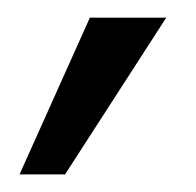

<svg xmlns="http://www.w3.org/2000/svg" viewBox="-20 -786 220 216"><path d="M53.2 -589.8H2L81.1 -766.1H167Z"/></svg>

Font: Clear Sans Light
Style: Regular
Weight: 300
Foundry: Intel Corporation
Version: Version 1.00